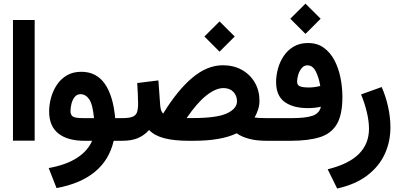

<svg xmlns="http://www.w3.org/2000/svg" viewBox="-20 -789 2236 1076"><path d="M52.7 -676.8H174.3V-0.5H52.7Z M435.5 -386.7Q520.5 -386.7 567.4 -319.3Q614.3 -252 625.5 -127H664.6V0H617.2Q567.4 214.8 296.9 265.1L252.9 152.8Q350.1 135.3 410.9 96.2Q471.7 57.1 496.1 0H452.6Q358.9 0 307.1 -41Q255.4 -82 255.4 -164.1Q255.4 -202.6 266.1 -241.7Q276.9 -280.8 298.8 -313.7Q320.8 -346.7 354.7 -366.7Q388.7 -386.7 435.5 -386.7ZM506.8 -127Q499.5 -204.6 479.7 -232.9Q460 -261.2 431.2 -261.2Q411.1 -261.2 398.7 -245.6Q386.2 -230 380.6 -207.8Q375 -185.5 375 -166.5Q375 -146 387.5 -136.5Q399.9 -127 447.8 -127Z M1125.5 -584.5 1210.4 -668.9 1295.4 -584.5 1210.4 -499.5ZM894.5 -152.8Q975.6 -284.7 1058.6 -354Q1141.6 -423.3 1229 -423.3Q1289.1 -423.3 1335.4 -397.5Q1381.8 -371.6 1408 -326.4Q1434.1 -281.2 1434.1 -224.6Q1434.1 -199.2 1426.3 -175Q1418.5 -150.9 1406.7 -130.4Q1417 -128.9 1433.8 -127.9Q1450.7 -127 1474.6 -127H1489.3V0H1474.6Q1418.9 0 1377.2 -10.7Q1335.4 -21.5 1306.2 -42Q1219.7 0 1063 0H1038.1Q956.5 0 901.4 -14.2Q846.2 -28.3 815.4 -60.5Q788.6 -30.3 752.9 -15.1Q717.3 0 664.6 0H645V-127H664.1Q703.1 -127 722.4 -134.5Q741.7 -142.1 747.8 -159.9Q753.9 -177.7 753.9 -208.5Q753.9 -235.4 752.2 -266.4Q750.5 -297.4 749 -323.7L867.7 -338.4L877.9 -197.3Q880.9 -163.1 894.5 -152.8ZM1061 -127.4Q1195.8 -127.4 1252 -153.8Q1308.1 -180.2 1308.1 -221.2Q1308.1 -253.4 1287.6 -274.4Q1267.1 -295.4 1232.4 -295.4Q1189 -295.4 1136.7 -254.2Q1084.5 -212.9 1025.9 -127.4Z M1606.9 -684.1 1691.9 -768.6 1776.9 -684.1 1691.9 -599.1ZM1778.3 -190.9Q1743.2 -183.1 1706.1 -183.1Q1622.1 -183.1 1574.7 -218Q1527.3 -252.9 1527.3 -329.1Q1527.3 -365.7 1537.8 -404.3Q1548.3 -442.9 1570.1 -475.3Q1591.8 -507.8 1625.7 -527.8Q1659.7 -547.9 1706.1 -547.9Q1758.3 -547.9 1794.9 -521.2Q1831.5 -494.6 1854.5 -450.7Q1877.4 -406.7 1888.2 -353Q1898.9 -299.3 1898.9 -245.1Q1898.9 -146.5 1867.7 -93.3Q1836.4 -40 1772 -20Q1707.5 0 1608.9 0H1469.7V-127H1614.3Q1694.3 -127 1732.4 -140.6Q1770.5 -154.3 1778.3 -190.9ZM1774.9 -307.1Q1767.1 -354.5 1749.8 -388.7Q1732.4 -422.9 1703.1 -422.9Q1684.1 -422.9 1671.1 -407.7Q1658.2 -392.6 1651.6 -371.1Q1645 -349.6 1645 -331.1Q1645 -313 1659.4 -305.9Q1673.8 -298.8 1711.9 -298.8Q1727.5 -298.8 1743.4 -301Q1759.3 -303.2 1774.9 -307.1Z M2119.1 -301.3Q2142.1 -248.5 2155 -190.2Q2168 -131.8 2168 -74.7Q2168 5.4 2136 74.7Q2104 144 2038.1 194.3Q1972.2 244.6 1869.6 267.6L1816.4 159.7Q1935.1 130.4 1991.5 73.5Q2047.9 16.6 2047.9 -66.9Q2047.9 -110.8 2035.4 -162.1Q2022.9 -213.4 2003.4 -259.8Z"/></svg>

Font: Vazir WOL-UI
Style: Bold-WOL-UI
Weight: 700
Designer: Saber Rastikerdar
Foundry: Saber Rastikerdar
Version: Version 30.1.0